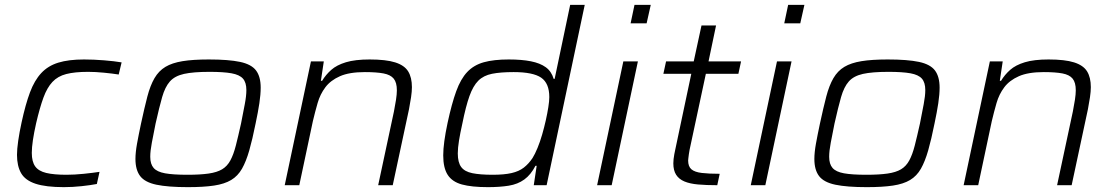

<svg xmlns="http://www.w3.org/2000/svg" viewBox="-20 -763 4590 791"><path d="M243 8Q169 8 126.5 -6Q84 -20 67 -49.5Q50 -79 50 -125Q50 -148 55 -183Q60 -218 69 -259Q85 -333 103.5 -382.5Q122 -432 150 -462Q178 -492 220.5 -505Q263 -518 326 -518Q366 -518 409 -514.5Q452 -511 481 -506L469 -456Q444 -460 408.5 -463.5Q373 -467 343 -467Q288 -467 253 -458Q218 -449 196 -425.5Q174 -402 159 -361Q144 -320 129 -256Q120 -216 115.5 -185.5Q111 -155 111 -133Q111 -97 125 -77.5Q139 -58 170.5 -50.5Q202 -43 254 -43Q287 -43 325.5 -47Q364 -51 390 -55L379 -5Q353 0 316 4Q279 8 243 8Z M754 8Q672 8 624.5 -2Q577 -12 557.5 -37.5Q538 -63 538 -108Q538 -135 544.5 -171Q551 -207 561 -254Q575 -319 587 -365Q599 -411 616.5 -441Q634 -471 661.5 -487.5Q689 -504 732 -511Q775 -518 840 -518Q922 -518 969 -508Q1016 -498 1035 -472.5Q1054 -447 1054 -402Q1054 -374 1048.5 -337.5Q1043 -301 1033 -254Q1020 -189 1007 -143.5Q994 -98 977 -68Q960 -38 932.5 -21.5Q905 -5 862 1.5Q819 8 754 8ZM752 -43Q805 -43 839.5 -48Q874 -53 895 -65.5Q916 -78 929 -102Q942 -126 951.5 -163Q961 -200 973 -254Q982 -300 988.5 -334Q995 -368 995 -392Q995 -423 981 -439Q967 -455 934 -461Q901 -467 843 -467Q776 -467 738 -458.5Q700 -450 680 -427.5Q660 -405 648 -363Q636 -321 621 -254Q612 -209 605.5 -175Q599 -141 599 -117Q599 -87 613 -71Q627 -55 660 -49Q693 -43 752 -43Z M1153 0 1261 -510H1314L1302 -430H1307Q1322 -455 1344.5 -475Q1367 -495 1405 -506.5Q1443 -518 1503 -518Q1570 -518 1608 -506Q1646 -494 1661.5 -469Q1677 -444 1677 -404Q1677 -386 1673.5 -362.5Q1670 -339 1665 -313L1598 0H1538L1603 -304Q1608 -329 1611.5 -352Q1615 -375 1615 -391Q1615 -423 1602 -439Q1589 -455 1560 -460.5Q1531 -466 1483 -466Q1419 -466 1380.5 -449Q1342 -432 1320.5 -403.5Q1299 -375 1288.5 -338.5Q1278 -302 1269 -264L1213 0Z M1990 8Q1923 8 1883 -3Q1843 -14 1824.5 -42.5Q1806 -71 1806 -123Q1806 -148 1810.5 -181.5Q1815 -215 1824 -257Q1841 -336 1859.5 -387Q1878 -438 1905 -466.5Q1932 -495 1973 -506.5Q2014 -518 2076 -518Q2129 -518 2167 -510.5Q2205 -503 2228.5 -486Q2252 -469 2261 -438H2265L2329 -743H2389L2232 0H2179L2191 -80H2186Q2167 -43 2140 -23.5Q2113 -4 2076 2Q2039 8 1990 8ZM2010 -43Q2057 -43 2087.5 -50Q2118 -57 2138 -72.5Q2158 -88 2174 -112Q2184 -128 2194.5 -153.5Q2205 -179 2213.5 -208.5Q2222 -238 2228.5 -267Q2235 -296 2239 -321.5Q2243 -347 2243 -363Q2243 -420 2209.5 -443Q2176 -466 2096 -466Q2042 -466 2007 -459Q1972 -452 1950.5 -430.5Q1929 -409 1914 -367Q1899 -325 1885 -255Q1876 -215 1871 -184Q1866 -153 1866 -131Q1866 -94 1880 -75Q1894 -56 1926 -49.5Q1958 -43 2010 -43Z M2578 -667 2594 -743H2661L2644 -667ZM2440 0 2548 -510H2608L2500 0Z M2935 0Q2890 0 2856 -3Q2822 -6 2799.5 -15.5Q2777 -25 2765.5 -43Q2754 -61 2754 -90Q2754 -98 2755 -107.5Q2756 -117 2758 -127.5Q2760 -138 2762 -147L2828 -459H2713L2724 -510H2838L2870 -658H2930L2899 -510H3033L3022 -459H2888L2821 -146Q2819 -137 2818 -128Q2817 -119 2816 -112Q2815 -105 2815 -102Q2815 -77 2828.5 -65.5Q2842 -54 2871 -50.5Q2900 -47 2945 -47Z M3211 -667 3227 -743H3294L3277 -667ZM3073 0 3181 -510H3241L3133 0Z M3551 8Q3469 8 3421.5 -2Q3374 -12 3354.5 -37.5Q3335 -63 3335 -108Q3335 -135 3341.5 -171Q3348 -207 3358 -254Q3372 -319 3384 -365Q3396 -411 3413.5 -441Q3431 -471 3458.5 -487.5Q3486 -504 3529 -511Q3572 -518 3637 -518Q3719 -518 3766 -508Q3813 -498 3832 -472.5Q3851 -447 3851 -402Q3851 -374 3845.5 -337.5Q3840 -301 3830 -254Q3817 -189 3804 -143.5Q3791 -98 3774 -68Q3757 -38 3729.5 -21.5Q3702 -5 3659 1.5Q3616 8 3551 8ZM3549 -43Q3602 -43 3636.5 -48Q3671 -53 3692 -65.5Q3713 -78 3726 -102Q3739 -126 3748.5 -163Q3758 -200 3770 -254Q3779 -300 3785.5 -334Q3792 -368 3792 -392Q3792 -423 3778 -439Q3764 -455 3731 -461Q3698 -467 3640 -467Q3573 -467 3535 -458.5Q3497 -450 3477 -427.5Q3457 -405 3445 -363Q3433 -321 3418 -254Q3409 -209 3402.5 -175Q3396 -141 3396 -117Q3396 -87 3410 -71Q3424 -55 3457 -49Q3490 -43 3549 -43Z M3950 0 4058 -510H4111L4099 -430H4104Q4119 -455 4141.5 -475Q4164 -495 4202 -506.5Q4240 -518 4300 -518Q4367 -518 4405 -506Q4443 -494 4458.5 -469Q4474 -444 4474 -404Q4474 -386 4470.5 -362.5Q4467 -339 4462 -313L4395 0H4335L4400 -304Q4405 -329 4408.5 -352Q4412 -375 4412 -391Q4412 -423 4399 -439Q4386 -455 4357 -460.5Q4328 -466 4280 -466Q4216 -466 4177.5 -449Q4139 -432 4117.5 -403.5Q4096 -375 4085.5 -338.5Q4075 -302 4066 -264L4010 0Z"/></svg>

Font: Saira SemiExpanded Light
Style: Italic
Weight: 300
Width: 6
Italic angle: -12°
Designer: Hector Gatti with collaboration of the Omnibus-Type team
Foundry: Omnibus-Type
Version: Version 1.101